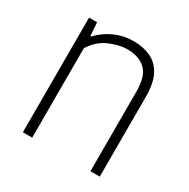

<svg xmlns="http://www.w3.org/2000/svg" viewBox="-130 -666 770 784"><g transform="rotate(30 255.0 -274.0)"><path d="M76.5 0V-540.5H114.5L118.5 -478H122.5Q153.5 -511.5 195 -530Q236.5 -548.5 283.5 -548.5Q328.5 -548.5 363.8 -532.2Q399 -516 419 -478.5Q439 -441 439 -376.5V0H395V-375Q395 -449.5 363 -478.2Q331 -507 277.5 -507Q241 -507 196 -488.2Q151 -469.5 120.5 -422V0Z"/></g></svg>

Font: Encode Sans SmCnd XLt
Style: Regular
Weight: 200
Width: 4
Designer: Multiple Designers
Foundry: Impallari Type
Version: Version 3.002; ttfautohint (v1.8.3) -l 8 -r 50 -G 200 -x 14 